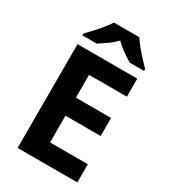

<svg xmlns="http://www.w3.org/2000/svg" viewBox="-223 -1039 1007 1144"><g transform="rotate(30 280.0 -467.0)"><path d="M501 0H90V-714H501V-590H241V-433H483V-309H241V-125H501ZM388 -934Q402 -912 424.5 -884.5Q447 -857 471 -831Q495 -805 513 -787V-774H414Q388 -790 357 -811.5Q326 -833 300 -860Q274 -833 244 -812Q214 -791 188 -774H89V-787Q108 -806 131.5 -831.5Q155 -857 177.5 -884.5Q200 -912 214 -934Z"/></g></svg>

Font: Noto Sans Tai Tham
Style: Regular
Weight: 400
Designer: Monotype Design Team 2013. Revised by David WIlliams 2020
Foundry: Monotype Imaging Inc.
Version: Version 2.002